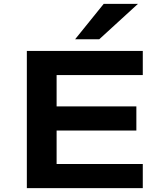

<svg xmlns="http://www.w3.org/2000/svg" viewBox="-20 -967 840 987"><path d="M118 0V-705H714V-581H271V-420H681V-296H271V-124H714V0ZM366 -765 513 -947H689L490 -765Z"/></svg>

Font: Nunito Sans 7pt Expanded
Style: Bold
Weight: 700
Width: 7
Designer: Vernon Adams
Foundry: Vernon Adams
Version: Version 3.101;gftools[0.9.27]